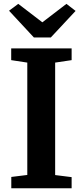

<svg xmlns="http://www.w3.org/2000/svg" viewBox="-20 -1000 440 1020"><path d="M125 -70.5V-667.5L39.5 -680.5V-743H360.5V-680.5L273 -667.5V-70L360.5 -59V0H40V-60ZM160 -801 28 -943 77 -979.5 205 -881.5 333 -979.5 381.5 -942 250 -801Z"/></svg>

Font: Merriweather Light 18pt
Style: Bold
Weight: 700
Version: Version 2.100